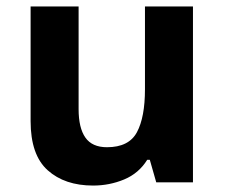

<svg xmlns="http://www.w3.org/2000/svg" viewBox="-20 -566 697 596"><path d="M579 -546V0H465L445 -70H437Q411 -28 365.5 -9Q320 10 269 10Q181 10 128 -37.5Q75 -85 75 -190V-546H224V-227Q224 -169 245 -139Q266 -109 312 -109Q380 -109 405 -155.5Q430 -202 430 -289V-546Z"/></svg>

Font: Noto Sans Lisu
Style: Regular
Weight: 400
Designer: Monotype Design Team. David Williams.
Foundry: Monotype Imaging Inc.
Version: Version 2.102